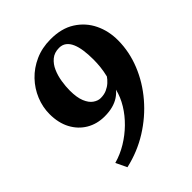

<svg xmlns="http://www.w3.org/2000/svg" viewBox="-214 -879 1023 1023"><g transform="rotate(-45 297.5 -367.0)"><path d="M148 19.5 118.5 -42.5Q168.5 -56.5 213.5 -83.8Q258.5 -111 296 -147.8Q333.5 -184.5 359.8 -227.5Q386 -270.5 397 -316Q383.5 -299 363.5 -285.8Q343.5 -272.5 316.2 -265Q289 -257.5 254 -257.5Q196.5 -257.5 151.2 -284.2Q106 -311 80.2 -359.5Q54.5 -408 54.5 -474Q54.5 -526.5 75 -576.5Q95.5 -626.5 133.2 -666Q171 -705.5 223.5 -729Q276 -752.5 339.5 -752.5Q422.5 -753 478.5 -717.2Q534.5 -681.5 563 -622.5Q591.5 -563.5 591 -493Q590.5 -407.5 557.2 -325.2Q524 -243 464 -172.8Q404 -102.5 323.5 -52.2Q243 -2 148 19.5ZM308 -341.5Q334 -341.5 354 -350.5Q374 -359.5 388.8 -373Q403.5 -386.5 412.5 -400Q420 -431 423 -459Q426 -487 426 -514.5Q426 -553 421.5 -584.8Q417 -616.5 407 -639.5Q397 -662.5 380.5 -675.2Q364 -688 340 -688Q304 -688 280.5 -668.2Q257 -648.5 243.8 -618Q230.5 -587.5 225 -552.2Q219.5 -517 219.5 -486.5Q219.5 -434 232.8 -402Q246 -370 266.8 -355.8Q287.5 -341.5 308 -341.5Z"/></g></svg>

Font: Merriweather 24pt Black
Style: Italic
Weight: 900
Italic angle: -7.8°
Designer: Eben Sorkin
Foundry: Eben Sorkin
Version: Version 2.101